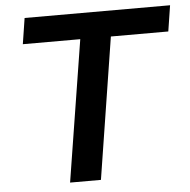

<svg xmlns="http://www.w3.org/2000/svg" viewBox="-51 -756 797 806"><g transform="rotate(-5 347.5 -352.5)"><path d="M212 0 307 -596H65L82 -705H695L678 -596H436L342 0Z"/></g></svg>

Font: Nunito Sans 11pt
Style: Bold Italic
Weight: 700
Italic angle: -9°
Version: Version 3.101;gftools[0.9.27]